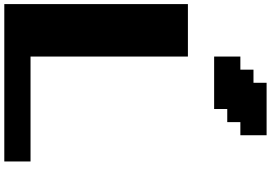

<svg xmlns="http://www.w3.org/2000/svg" viewBox="-208 -1082 1290 915"><g transform="rotate(90 437.5 -625.0)"><path d="M0 0H750V-125H250V-875H0ZM250 -1000H500V-1062.5H562.5V-1125H625V-1250H375V-1187.5H312.5V-1125H250Z"/></g></svg>

Font: Faithful 32x
Style: Bold
Weight: 400
Foundry: Faithful Resource Pack
Version: Version 1.0; January 27, 2023